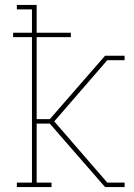

<svg xmlns="http://www.w3.org/2000/svg" viewBox="-20 -755 540 775"><path d="M48 0V-18H109V-605H33V-623H109V-717H48V-735H128V-623H266V-605H128V-274H181L404 -530H483V-512H413L199 -265L413 -18H483V0H404L181 -256H128V-18H188V0Z"/></svg>

Font: Iosevka Slab Thin
Style: Regular
Weight: 100
Monospace: yes
Designer: Belleve Invis
Foundry: Belleve Invis
Version: Version 11.1.0; ttfautohint (v1.8.3)